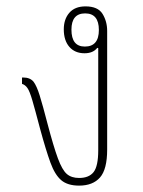

<svg xmlns="http://www.w3.org/2000/svg" viewBox="-20 -572 448 602"><path d="M228 10Q192 10 172 -7Q152 -24 138 -62.5Q124 -101 106 -167Q90 -228 81.5 -257Q73 -286 66 -296Q59 -306 49 -309V-329H53Q74 -329 85 -316Q95 -303 104.5 -272.5Q114 -242 129 -184Q148 -112 161.5 -75.5Q175 -39 189.5 -26.5Q204 -14 228 -14Q259 -14 273.5 -32.5Q288 -51 288 -101V-421L285 -422Q272 -405 245 -405Q215 -405 197.5 -425Q180 -445 180 -480Q180 -512 197.5 -532Q215 -552 248 -552Q287 -552 301.5 -528.5Q316 -505 316 -475V-103Q316 -41 293.5 -15.5Q271 10 228 10ZM246 -426Q290 -426 290 -478Q290 -530 247 -530Q204 -530 204 -479Q204 -426 246 -426Z"/></svg>

Font: Noto Serif Thai Condensed Thin
Style: Regular
Weight: 100
Width: 3
Designer: Monotype Design Team
Foundry: Monotype Imaging Inc.
Version: Version 2.001; ttfautohint (v1.8.4.7-5d5b)